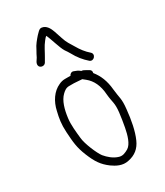

<svg xmlns="http://www.w3.org/2000/svg" viewBox="-189 -788 784 913"><g transform="rotate(-30 202.5 -331.5)"><path d="M241 -401H242L257 -389C286 -365.8 303.6 -330.3 307 -279C311.2 -232.5 320.8 -228.6 315 -176C311.7 -149.3 307.7 -123.7 303 -99C296.1 -62.4 284 -19.8 260 -5C243.5 4.3 226.3 13.2 205 5C180.8 -3.1 159.6 -21.1 143 -41C127.1 -61.5 97.6 -130 95 -164C91.6 -196.6 86.4 -240.2 91 -274C96.6 -318.7 108.3 -361 133.5 -385C144 -395 154.7 -404 172 -404H198C212.2 -404 229.3 -401 241 -401ZM202 -443H172C160 -443 148.7 -440.3 138 -435C99.2 -418 72.2 -377.7 62 -330C53.7 -295.5 48.3 -265.7 51 -221C54.7 -163.3 56.5 -134.2 77 -83.5C97.5 -32.9 115.6 -6.5 151 20C173 35.7 203 53 238 45C276.7 37.6 303 16.3 319 -20C337.4 -60.7 347.7 -116.9 353 -171C359.6 -229 350.7 -234.5 346 -283C341.5 -334.5 326.1 -369.9 302 -400C304.7 -410 301.3 -417.3 292 -422L283 -427C274.1 -431.9 267.5 -437 258 -437C245.9 -447.2 238.4 -449.3 226 -454C215.1 -458.7 204.2 -450.6 202 -443ZM127 -557C131.2 -564.3 135 -571 139.5 -578.5C152.9 -600.9 164.6 -628.3 181 -648C185.4 -653.3 190.5 -660.7 197 -665C209.1 -640.8 223.6 -585.1 238 -562C244.7 -552.7 250.7 -543.3 256 -534C271.6 -504.7 291.7 -480 315 -460C333.9 -444.3 359.5 -473.7 340 -490C319.7 -507.4 303.4 -528.9 289 -554C275.6 -577.4 265 -588.6 255 -621L241 -663C233.9 -683 221.8 -707.3 196.5 -710C182.8 -711.4 172.8 -695.7 164 -688C149.8 -671.7 133.7 -653.4 124 -632L114 -614C111.3 -608 108.7 -602.7 106 -598C100.5 -588.3 88.9 -577.1 91.5 -563C94.5 -547.3 118 -543.4 127 -557Z"/></g></svg>

Font: Just Breathe
Style: Regular
Weight: 400
Foundry: Cannot Into Space Fonts
Version: Version 0.72